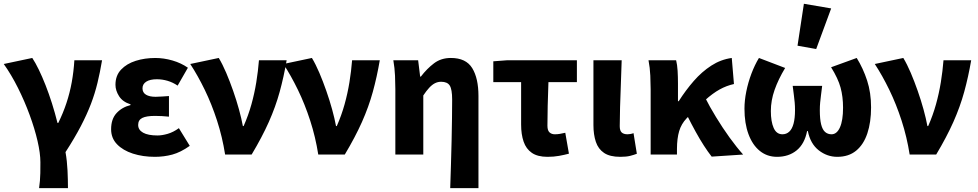

<svg xmlns="http://www.w3.org/2000/svg" viewBox="-21 -813 5146 1010"><path d="M184.6 176.7Q187.2 156.2 189 138Q190.7 119.9 191.1 97.4Q191.5 74.9 191.5 40.7Q191.5 -6.4 176.5 -71.3Q161.5 -136.2 134.9 -208.5Q108.4 -280.8 73.5 -350.6Q38.6 -420.3 -1.2 -476.4L148.8 -508.1Q165.2 -483.5 183 -446.8Q200.8 -410.1 218.5 -365.3Q236.1 -320.5 252.3 -269.6Q268.4 -218.8 281.5 -166.2H285.5Q311 -217.9 328.6 -271.1Q346.2 -324.2 356.4 -380.2Q366.5 -436.1 370.2 -496.1H515.9Q505.3 -432.8 491.8 -377.2Q478.4 -321.7 457.4 -266.4Q436.3 -211.1 404.3 -149.6Q372.3 -88.1 323.6 -12.8Q331.9 33.8 334.2 84.2Q336.5 134.7 336.5 176.7Z M793.8 12Q730.7 12 678.1 -4.9Q625.6 -21.9 594.5 -54.2Q563.5 -86.4 563.5 -133.1Q563.5 -187.1 592.2 -218.1Q620.8 -249.1 665.5 -260.2V-264.2Q624.4 -277.1 605.4 -306.9Q586.4 -336.7 586.4 -366.9Q586.4 -415.7 615.9 -446.8Q645.3 -477.9 692.9 -493Q740.5 -508 795.8 -508Q840.8 -508 886.3 -494.8Q931.8 -481.6 967.4 -456.7L913.4 -362.6Q888 -379.8 860.4 -387.9Q832.7 -396.1 804.1 -396.1Q768 -396.1 748.3 -383.4Q728.6 -370.7 728.6 -348.4Q728.6 -325.9 746.9 -314.9Q765.2 -303.8 797.4 -303.8Q813.5 -303.8 831.9 -305.3Q850.4 -306.8 867.8 -307.8V-199.3Q850 -201.3 830.8 -202.3Q811.7 -203.3 794.7 -203.3Q748.7 -203.3 727.2 -192.5Q705.8 -181.7 705.8 -155.8Q705.8 -129.6 731.8 -115Q757.8 -100.4 807.6 -100.4Q831.6 -100.4 861.2 -109Q890.8 -117.6 920 -138.8L977.2 -45.8Q929.5 -11.8 885.6 0.1Q841.6 12 793.8 12Z M1163.2 0Q1148.8 -91.9 1120.8 -178.4Q1092.8 -264.8 1056.2 -340.3Q1019.5 -415.8 979.8 -476.4L1129.8 -508.1Q1149.7 -475 1169 -429.8Q1188.2 -384.6 1205.5 -335.1Q1222.9 -285.5 1236.1 -237.5Q1249.3 -189.5 1256.6 -149.8H1260.6Q1285.5 -206.1 1301.6 -264Q1317.7 -321.9 1327.2 -380.4Q1336.7 -439 1341.2 -496.1H1486.9Q1471.8 -408.4 1450.2 -329.8Q1428.6 -251.2 1393.1 -171.4Q1357.6 -91.7 1302.7 0Z M1653.2 0Q1638.8 -91.9 1610.8 -178.4Q1582.8 -264.8 1546.2 -340.3Q1509.5 -415.8 1469.8 -476.4L1619.8 -508.1Q1639.7 -475 1659 -429.8Q1678.2 -384.6 1695.5 -335.1Q1712.9 -285.5 1726.1 -237.5Q1739.3 -189.5 1746.6 -149.8H1750.6Q1775.5 -206.1 1791.6 -264Q1807.7 -321.9 1817.2 -380.4Q1826.7 -439 1831.2 -496.1H1976.9Q1961.8 -408.4 1940.2 -329.8Q1918.6 -251.2 1883.1 -171.4Q1847.6 -91.7 1792.7 0Z M2347.3 176.7Q2349.1 118.4 2351.2 54.6Q2353.4 -9.2 2354.6 -71.9Q2355.9 -134.5 2356.7 -190.5Q2357.5 -246.5 2357.5 -289.2Q2357.5 -342.8 2344.9 -362.9Q2332.3 -382.9 2299.4 -382.9Q2281.9 -382.9 2266.6 -375Q2251.3 -367.1 2236.6 -351.1Q2221.9 -335.2 2205.7 -310.8V0H2058.7V-343.5Q2058.7 -373.3 2057 -414.3Q2055.2 -455.2 2048.1 -496.1H2178.6L2189.2 -410.1H2192.9Q2225 -452 2262.1 -480Q2299.1 -508.1 2350.8 -508.1Q2430.3 -508.1 2463.1 -454.6Q2495.9 -401 2495.9 -308V176.7Z M2859.2 12Q2807 12 2776.8 -8.9Q2746.5 -29.7 2733.4 -68Q2720.3 -106.3 2720.3 -157.7V-380.8H2574V-490.5L2648.2 -496.1H3013.7V-380.8H2864Q2861.4 -316.7 2860.1 -256.4Q2858.7 -196 2858.7 -151.7Q2858.7 -126.7 2869.6 -116.7Q2880.4 -106.6 2897.5 -106.6Q2910.9 -106.6 2923.6 -108.7Q2936.2 -110.8 2952.6 -114.6L2971.8 -4.6Q2948.3 1.7 2919.9 6.9Q2891.5 12 2859.2 12Z M3242 12Q3187.1 12 3156.6 -8.6Q3126 -29.2 3113.4 -66.9Q3100.7 -104.7 3100.7 -155.2V-496.1H3249.3Q3247.7 -438.1 3245.1 -373.4Q3242.6 -308.7 3240.8 -249.7Q3239.1 -190.7 3239.1 -149.2Q3239.1 -125.5 3249.6 -116Q3260 -106.6 3280.3 -106.6Q3286.5 -106.6 3295.3 -108.1Q3304.2 -109.6 3311.6 -112.6L3329.1 -4.2Q3313.1 2.1 3293.3 7Q3273.6 12 3242 12Z M3401.7 0V-343.5Q3401.7 -373.3 3399.9 -415.1Q3398 -456.8 3390.4 -496.1H3535.7Q3541.6 -472.7 3543.5 -440.7Q3545.4 -408.6 3545.4 -373.6V-280.8H3549.4Q3586.1 -338.3 3628.5 -387Q3671 -435.7 3720.9 -467.9Q3770.7 -500.2 3828.4 -508.1L3839.9 -371Q3800.5 -362.3 3764.6 -342.4Q3728.8 -322.6 3687.7 -285.9Q3646.6 -249.1 3590.2 -189.8Q3563.2 -161.4 3551.7 -123.3Q3540.3 -85.2 3540.1 -29.4V0ZM3722.7 10.9Q3702.9 -14.3 3681.7 -47.2Q3660.4 -80.1 3638.4 -120.1Q3616.3 -160.1 3593.1 -206.7L3686.8 -302.2Q3711.6 -252.5 3745.6 -197Q3779.5 -141.4 3816.7 -89.7Q3854 -38.1 3888.2 0Z M4066.5 12Q4014.4 12 3975.8 -19.2Q3937.3 -50.4 3916.3 -107.3Q3895.2 -164.2 3895.2 -241.3Q3895.2 -283.9 3904.8 -331.7Q3914.5 -379.6 3931.8 -425.6Q3949.2 -471.6 3971.4 -508.1L4109.2 -455.5Q4073.2 -395.9 4053.6 -340Q4034 -284.1 4034 -229.1Q4034 -173.7 4048.7 -140.2Q4063.4 -106.6 4094.9 -106.6Q4115.8 -106.6 4130.7 -120.3Q4145.7 -134 4153.4 -162.5Q4161.1 -191 4161.1 -233.1Q4161.1 -255.5 4159.4 -273.8Q4157.6 -292.1 4155.1 -312.5Q4152.5 -333 4148.9 -361.2H4303.9Q4300.4 -333 4297.8 -312.5Q4295.1 -292.1 4293.4 -273.8Q4291.6 -255.5 4291.6 -233.1Q4291.6 -186.1 4298.6 -158.4Q4305.6 -130.7 4319.4 -118.7Q4333.2 -106.6 4353.3 -106.6Q4381.2 -106.6 4397.5 -143Q4413.8 -179.3 4413.8 -246.6Q4413.8 -304.4 4400.7 -352.4Q4387.6 -400.3 4350.9 -459.2L4485.7 -508.1Q4519.8 -452.9 4540.5 -389.1Q4561.2 -325.3 4561.2 -248.3Q4561.2 -170 4541.6 -111.4Q4522.1 -52.8 4482.7 -20.4Q4443.4 12 4383.3 12Q4330 12 4286 -22.2Q4242 -56.5 4228.6 -123.6H4224.6Q4211.7 -56.5 4169.9 -22.2Q4128 12 4066.5 12ZM4272.5 -555.1 4174.3 -572.6 4207.8 -793.2 4351.3 -768.7Z M4764.2 0Q4749.8 -91.9 4721.8 -178.4Q4693.8 -264.8 4657.2 -340.3Q4620.5 -415.8 4580.8 -476.4L4730.8 -508.1Q4750.7 -475 4770 -429.8Q4789.2 -384.6 4806.5 -335.1Q4823.9 -285.5 4837.1 -237.5Q4850.3 -189.5 4857.6 -149.8H4861.6Q4886.5 -206.1 4902.6 -264Q4918.7 -321.9 4928.2 -380.4Q4937.7 -439 4942.2 -496.1H5087.9Q5072.8 -408.4 5051.2 -329.8Q5029.6 -251.2 4994.1 -171.4Q4958.6 -91.7 4903.7 0Z"/></svg>

Font: Source Sans 3 Variable
Style: Regular
Weight: 200
Designer: Paul D. Hunt
Foundry: Adobe Systems Incorporated
Version: Version 3.026